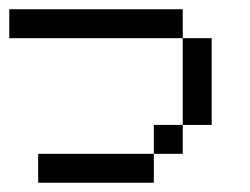

<svg xmlns="http://www.w3.org/2000/svg" viewBox="-20 -395 540 415"><path d="M62.5 0V-62.5H125V0ZM125 0V-62.5H187.5V0ZM187.5 0V-62.5H250V0ZM250 0V-62.5H312.5V0ZM312.5 -62.5V-125H375V-62.5ZM375 -125V-187.5H437.5V-125ZM375 -187.5V-250H437.5V-187.5ZM375 -250V-312.5H437.5V-250ZM312.5 -312.5V-375H375V-312.5ZM250 -312.5V-375H312.5V-312.5ZM187.5 -312.5V-375H250V-312.5ZM125 -312.5V-375H187.5V-312.5ZM62.5 -312.5V-375H125V-312.5ZM0 -312.5V-375H62.5V-312.5Z"/></svg>

Font: AprilSans
Style: Regular
Weight: 400
Designer: typesprite
Version: Version 1.001;PS 001.001;hotconv 1.0.88;makeotf.lib2.5.64775